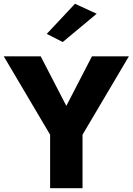

<svg xmlns="http://www.w3.org/2000/svg" viewBox="-22 -999 704 1019"><path d="M466 -700H662L416 -284V0H244V-284L-2 -700H194L330 -437ZM491 -926 311 -776 226 -819 376 -979Z"/></svg>

Font: renner_700bold
Style: Bold
Weight: 700
Version: Version 003.000 ; ttfautohint (v0.97) -l 8 -r 50 -G 200 -x 1